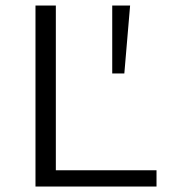

<svg xmlns="http://www.w3.org/2000/svg" viewBox="-20 -678 613 698"><path d="M549 -59V0H109V-658H183V-59ZM388 -411V-658H453L432 -411Z"/></svg>

Font: Ysabeau
Style: Regular
Weight: 400
Designer: Christian Thalmann (Catharsis Fonts)
Version: Version 0.003